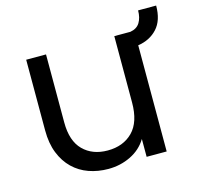

<svg xmlns="http://www.w3.org/2000/svg" viewBox="-95 -732 875 842"><g transform="rotate(-15 342.0 -311.0)"><path d="M684 -630Q684 -563 650.5 -526.5Q617 -490 563 -482V0H472V-81Q446 -38 399 -15Q352 8 297 8Q250 8 209 -6.5Q168 -21 137.5 -50.5Q107 -80 89.5 -124Q72 -168 72 -227V-548H162V-239Q162 -155 204 -113Q246 -71 315 -71Q386 -71 429 -114.5Q472 -158 472 -247V-548H545Q575 -553 588.5 -575Q602 -597 602 -630Z"/></g></svg>

Font: Poppins
Style: Regular
Weight: 400
Designer: Ninad Kale (Devanagari), Jonny Pinhorn (Latin)
Foundry: Indian Type Foundry
Version: Version 3.002 2017